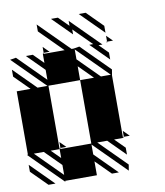

<svg xmlns="http://www.w3.org/2000/svg" viewBox="-96 -914 855 994"><g transform="rotate(-10 331.0 -417.0)"><path d="M166.7 5.2 -5.2 -166.7H0V-500H72.9L-5.2 -578.1V-614.6L109.4 -500H161.5L-5.2 -666.7L26 -671.9L166.7 -531.2V-583.3L78.1 -671.9H114.6L166.7 -619.8V-666.7H171.9L166.7 -671.9H171.9V-666.7H281.2L161.5 -786.5V-822.9L317.7 -666.7H328.1L359.4 -671.9L505.2 -526L500 -494.8V-171.9H505.2V-166.7L500 -171.9V-166.7H453.1L505.2 -114.6V-78.1L416.7 -166.7H364.6L505.2 -26L500 5.2L333.3 -161.5V-109.4L447.9 5.2H411.5L333.3 -72.9V0H166.7ZM78.1 5.2 -5.2 -78.1V-114.6L114.6 5.2ZM505.2 -666.7 500 -671.9H505.2ZM505.2 -578.1 411.5 -671.9H432.3L338.5 -765.6V-739.6L239.6 -838.5H276L328.1 -786.5V-812.5L479.2 -661.5H458.3L505.2 -614.6ZM505.2 -718.8 385.4 -838.5H421.9L505.2 -755.2ZM505.2 -171.9H536.5L505.2 -203.1ZM171.9 -171.9V-166.7L166.7 -171.9V-166.7H328.1H333.3V-500H406.2L333.3 -572.9V-500H166.7V-494.8V-171.9ZM171.9 -171.9H203.1L171.9 -203.1ZM505.2 -671.9H536.5L505.2 -703.1ZM171.9 -671.9H203.1L171.9 -703.1ZM166.7 -31.2V-83.3L83.3 -166.7H31.2ZM166.7 -119.8V-166.7H119.8ZM442.7 -500H494.8L333.3 -661.5V-609.4Z"/></g></svg>

Font: 0xA000-Monochrome
Style: Monochrome
Weight: 400
Version: Version 0.1